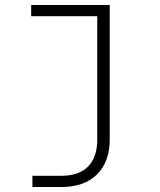

<svg xmlns="http://www.w3.org/2000/svg" viewBox="-20 -570 640 770"><path d="M110 180V135H226Q297 135 333.5 97.5Q370 60 370 -10V-505H105V-550H420V-10Q420 79 369 129.5Q318 180 226 180Z"/></svg>

Font: JetBrains Mono NL Thin
Style: Regular
Weight: 100
Monospace: yes
Designer: Philipp Nurullin, Konstantin Bulenkov
Foundry: JetBrains
Version: Version 2.305; ttfautohint (v1.8.4.7-5d5b)